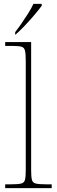

<svg xmlns="http://www.w3.org/2000/svg" viewBox="-20 -979 296 999"><path d="M7 0V-20H37Q74 -20 90 -24Q106 -28 110 -43.5Q114 -59 114 -94V-662Q114 -699 110 -715.5Q106 -732 91.5 -736Q77 -740 47 -740H7V-760H142V-94Q142 -59 146 -43.5Q150 -28 166.5 -24Q183 -20 219 -20H249V0ZM59 -812Q74 -831 92 -857Q110 -883 127 -910Q144 -937 154 -959H197V-949Q185 -932 160.5 -903Q136 -874 109 -845.5Q82 -817 61 -799H59Z"/></svg>

Font: Noto Serif Tamil Thin
Style: Regular
Weight: 100
Designer: Indian Type Foundry, Tom Grace, and the Monotype Design Team
Foundry: Monotype Imaging Inc.
Version: Version 2.004; ttfautohint (v1.8.4.7-5d5b)